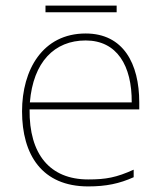

<svg xmlns="http://www.w3.org/2000/svg" viewBox="-20 -658 580 688"><path d="M398 -638H143V-614H398ZM287 -538C133 -538 59 -408 59 -259C59 -104 130 10 296 10C360 10 408 0 459 -23V-50C397 -22 360 -15 296 -15C159 -15 84 -105 86 -266H479V-291C479 -430 422 -538 287 -538ZM287 -513C399 -513 453 -423 452 -291H87C99 -436 175 -513 287 -513Z"/></svg>

Font: Noto Sans Devanagari UI Thin
Style: Regular
Weight: 100
Designer: Jelle Bosma - Monotype Design Team
Foundry: Monotype Imaging Inc.
Version: Version 2.004